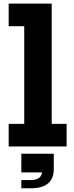

<svg xmlns="http://www.w3.org/2000/svg" viewBox="-20 -810 410 1062"><path d="M266 -125H348.5V0H28V-125H114V-665H28V-790H266ZM98 40.5H277.5V117.5L229 143.5H98ZM213.5 84 277.5 79.5V124.5Q277.5 176.5 246.5 204Q215.5 231.5 147.5 231.5H98V186H147.5Q182 186 197.8 172.8Q213.5 159.5 213.5 132.5Z"/></svg>

Font: Hepta Slab
Style: Bold
Weight: 700
Designer: Michael LaGattuta
Foundry: Michael LaGattuta
Version: Version 1.100